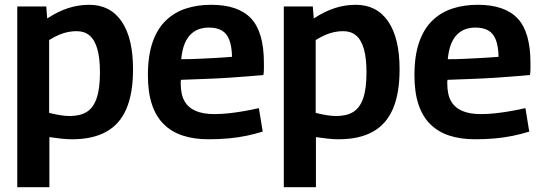

<svg xmlns="http://www.w3.org/2000/svg" viewBox="-20 -571 2264 801"><path d="M52 210V-544H173L177 -494Q223 -524 265.5 -537.5Q308 -551 352 -551Q440 -551 487.5 -481.5Q535 -412 535 -282Q535 -182 507.5 -117.5Q480 -53 423.5 -21.5Q367 10 281 10Q260 10 236 7.5Q212 5 186 1V210ZM271 -87Q315 -87 342.5 -104.5Q370 -122 383.5 -162Q397 -202 397 -269Q397 -329 386 -367Q375 -405 353.5 -423Q332 -441 300 -441Q282 -441 264 -437.5Q246 -434 227 -426Q208 -418 185 -404V-100Q210 -94 231 -90.5Q252 -87 271 -87Z M850 10Q789 10 742 -5.5Q695 -21 662.5 -53.5Q630 -86 613.5 -136.5Q597 -187 597 -257Q597 -338 616.5 -394.5Q636 -451 672 -485.5Q708 -520 756 -535.5Q804 -551 861 -551Q974 -551 1027.5 -494Q1081 -437 1081 -308Q1081 -299 1081 -285Q1081 -271 1079 -258Q1056 -256 1020 -253Q984 -250 939 -247Q894 -244 842 -242Q790 -240 735 -238Q734 -235 734 -231Q734 -227 734 -223Q734 -177 749.5 -149.5Q765 -122 796 -108.5Q827 -95 874 -95Q904 -95 935.5 -98.5Q967 -102 998.5 -107.5Q1030 -113 1060 -120L1076 -22Q1044 -12 1008 -4.5Q972 3 933 6.5Q894 10 850 10ZM736 -324Q771 -324 803.5 -325.5Q836 -327 865 -328.5Q894 -330 915 -331.5Q936 -333 948 -334Q947 -378 936.5 -405Q926 -432 905 -444Q884 -456 851 -456Q831 -456 812 -450Q793 -444 777 -429Q761 -414 750.5 -389Q740 -364 736 -324Z M1164 210V-544H1285L1289 -494Q1335 -524 1377.5 -537.5Q1420 -551 1464 -551Q1552 -551 1599.5 -481.5Q1647 -412 1647 -282Q1647 -182 1619.5 -117.5Q1592 -53 1535.5 -21.5Q1479 10 1393 10Q1372 10 1348 7.5Q1324 5 1298 1V210ZM1383 -87Q1427 -87 1454.5 -104.5Q1482 -122 1495.5 -162Q1509 -202 1509 -269Q1509 -329 1498 -367Q1487 -405 1465.5 -423Q1444 -441 1412 -441Q1394 -441 1376 -437.5Q1358 -434 1339 -426Q1320 -418 1297 -404V-100Q1322 -94 1343 -90.5Q1364 -87 1383 -87Z M1962 10Q1901 10 1854 -5.5Q1807 -21 1774.5 -53.5Q1742 -86 1725.5 -136.5Q1709 -187 1709 -257Q1709 -338 1728.5 -394.5Q1748 -451 1784 -485.5Q1820 -520 1868 -535.5Q1916 -551 1973 -551Q2086 -551 2139.5 -494Q2193 -437 2193 -308Q2193 -299 2193 -285Q2193 -271 2191 -258Q2168 -256 2132 -253Q2096 -250 2051 -247Q2006 -244 1954 -242Q1902 -240 1847 -238Q1846 -235 1846 -231Q1846 -227 1846 -223Q1846 -177 1861.5 -149.5Q1877 -122 1908 -108.5Q1939 -95 1986 -95Q2016 -95 2047.5 -98.5Q2079 -102 2110.5 -107.5Q2142 -113 2172 -120L2188 -22Q2156 -12 2120 -4.5Q2084 3 2045 6.5Q2006 10 1962 10ZM1848 -324Q1883 -324 1915.5 -325.5Q1948 -327 1977 -328.5Q2006 -330 2027 -331.5Q2048 -333 2060 -334Q2059 -378 2048.5 -405Q2038 -432 2017 -444Q1996 -456 1963 -456Q1943 -456 1924 -450Q1905 -444 1889 -429Q1873 -414 1862.5 -389Q1852 -364 1848 -324Z"/></svg>

Font: Georama ExtraCondensed Thin SemiBold
Style: Regular
Weight: 600
Version: Version 1.001